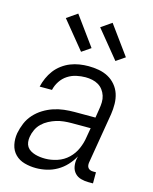

<svg xmlns="http://www.w3.org/2000/svg" viewBox="-115 -834 730 918"><g transform="rotate(15 250.0 -375.0)"><path d="M152 8Q123 8 95.5 0.5Q68 -7 49 -26Q30 -45 24 -73Q18 -101 23 -130Q28 -156 38.5 -181Q49 -206 67.5 -226.5Q86 -247 109.5 -261.5Q133 -276 158.5 -284.5Q184 -293 210 -296Q236 -299 261 -299H365L372 -343Q375 -360 375.5 -377Q376 -394 371 -409.5Q366 -425 356.5 -437.5Q347 -450 333.5 -458Q320 -466 303.5 -469.5Q287 -473 270 -473Q248 -473 225 -468Q202 -463 182 -450Q162 -437 148.5 -416.5Q135 -396 130 -373H69Q74 -395 83.5 -416.5Q93 -438 107 -456.5Q121 -475 140.5 -489.5Q160 -504 181.5 -512.5Q203 -521 225.5 -524.5Q248 -528 270 -528Q296 -528 321 -523.5Q346 -519 367.5 -507.5Q389 -496 405 -477Q421 -458 428.5 -435Q436 -412 436.5 -386Q437 -360 433 -334L391 -83Q390 -76 391 -69Q392 -62 396 -57Q400 -52 406.5 -49.5Q413 -47 421 -47H435V8H412Q393 8 375 3Q357 -2 345 -15Q333 -28 329.5 -46Q326 -64 329 -83L332 -98Q319 -74 299.5 -53Q280 -32 255.5 -18Q231 -4 204.5 2Q178 8 152 8ZM183 -47Q212 -47 242.5 -57Q273 -67 296 -89Q319 -111 331.5 -140Q344 -169 348 -198L356 -244H262Q243 -244 224 -242Q205 -240 187 -234.5Q169 -229 151 -219.5Q133 -210 119 -196.5Q105 -183 96.5 -165Q88 -147 85 -128Q83 -115 84.5 -102.5Q86 -90 92.5 -80Q99 -70 110 -63.5Q121 -57 133 -53.5Q145 -50 157.5 -48.5Q170 -47 183 -47ZM387 -585 275 -722 327 -758 431 -615ZM217 -585 105 -722 157 -758 261 -615Z"/></g></svg>

Font: Iosevka SS18 Light
Style: Italic
Weight: 300
Italic angle: -9°
Monospace: yes
Designer: Belleve Invis
Foundry: Belleve Invis
Version: Version 25.1.1; ttfautohint (v1.8.4)